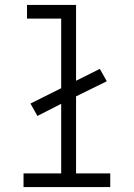

<svg xmlns="http://www.w3.org/2000/svg" viewBox="-20 -755 540 775"><path d="M75 0V-55H227V-336L131 -287L103 -337L227 -399V-680H89V-735H287V-429L383 -477L411 -427L287 -366V-55H425V0Z"/></svg>

Font: Iosevka Custom Light
Style: Regular
Weight: 300
Monospace: yes
Designer: Belleve Invis
Foundry: Belleve Invis
Version: Version 27.3.5